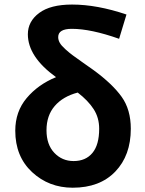

<svg xmlns="http://www.w3.org/2000/svg" viewBox="-20 -832 655 865"><path d="M311.5 -106.4Q366.2 -106.4 396.5 -143.1Q426.8 -179.7 426.8 -252Q426.8 -301.8 401.9 -340.3Q377 -378.9 330.1 -415Q263.7 -397.5 226.6 -354.5Q189.5 -311.5 189.5 -245.1Q189.5 -180.7 224.6 -143.6Q259.8 -106.4 311.5 -106.4ZM549.8 -766.6 516.6 -657.2Q389.6 -702.1 303.7 -702.1Q242.2 -702.1 242.2 -665Q242.2 -651.4 249.5 -638.7Q256.8 -626 275.4 -609.4Q293.9 -592.8 308.1 -582.5Q322.3 -572.3 354.5 -549.3Q386.7 -526.4 402.3 -515.6Q487.3 -453.1 528.3 -395.5Q569.3 -337.9 569.3 -252Q569.3 -131.8 499.5 -59.1Q429.7 13.7 307.6 13.7Q200.2 13.7 124.5 -56.6Q48.8 -127 48.8 -243.2Q48.8 -329.1 100.1 -390.1Q151.4 -451.2 232.4 -484.4Q105.5 -576.2 105.5 -677.7Q105.5 -735.4 156.2 -773.4Q207 -811.5 304.7 -811.5Q417 -811.5 549.8 -766.6Z"/></svg>

Font: Gen Shin Gothic Bold
Style: Bold
Weight: 700
Designer: [Source Han Sans]
Ryoko NISHIZUKA  (kana & ideographs); Paul D. Hunt (Latin, Greek & Cyrillic); Wenlong ZHANG  (bopomofo
Version: Version 1.002.20150607